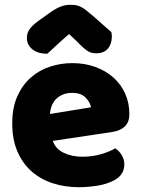

<svg xmlns="http://www.w3.org/2000/svg" viewBox="-20 -764 590 800"><path d="M309 16Q250 16 199.5 -0.5Q149 -17 111.5 -50Q74 -83 52.5 -133Q31 -183 31 -250Q31 -316 52.5 -363.5Q74 -411 109 -441.5Q144 -472 189 -486.5Q234 -501 281 -501Q334 -501 377.5 -485Q421 -469 452.5 -441Q484 -413 501.5 -374Q519 -335 519 -289Q519 -255 500 -237Q481 -219 447 -214L200 -177Q211 -144 245 -127.5Q279 -111 323 -111Q364 -111 400.5 -121.5Q437 -132 460 -146Q476 -136 487 -118Q498 -100 498 -80Q498 -35 456 -13Q424 4 384 10Q344 16 309 16ZM281 -377Q257 -377 239.5 -369Q222 -361 211 -348.5Q200 -336 194.5 -320.5Q189 -305 188 -289L359 -317Q356 -337 337 -357Q318 -377 281 -377ZM268 -622Q234 -593 215 -575Q196 -557 177 -540Q138 -540 115 -558.5Q92 -577 92 -606Q92 -626 103 -642Q114 -658 140 -677L189 -712Q213 -729 232.5 -736.5Q252 -744 272 -744Q285 -744 295.5 -742.5Q306 -741 317 -735.5Q328 -730 341 -719.5Q354 -709 374 -692L444 -630Q445 -625 445.5 -621Q446 -617 446 -612Q446 -581 429.5 -561.5Q413 -542 382 -542Q372 -542 364 -543.5Q356 -545 347.5 -550Q339 -555 328 -564.5Q317 -574 302 -590Z"/></svg>

Font: Baloo Bhaina
Style: Regular
Weight: 400
Designer: Manish Minz, Shuchita Grover and Ek Type
Foundry: Ek Type
Version: Version 1.443;PS 1.000;hotconv 16.6.51;makeotf.lib2.5.65220;